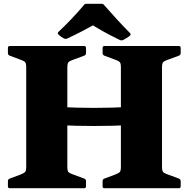

<svg xmlns="http://www.w3.org/2000/svg" viewBox="-20 -998 1000 1018"><path d="M119 0V-754H337V0ZM119 -445Q200 -436 292 -431Q384 -426 479 -426Q574 -426 666 -431Q758 -436 839 -445V-348Q758 -339 666 -334.5Q574 -330 479 -330Q384 -330 292 -334.5Q200 -339 119 -348ZM621 0V-754H839V0ZM534 0Q524 0 524 -10V-38Q524 -47 533 -51L592 -73Q612 -81 616.5 -88Q621 -95 621 -111V-201H839V-115Q839 -93 844.5 -86.5Q850 -80 864 -75L929 -51Q938 -47 938 -38V-10Q938 0 928 0ZM32 0Q22 0 22 -10V-38Q22 -47 31 -51L90 -73Q110 -81 114.5 -88Q119 -95 119 -111V-201H337V-115Q337 -93 342.5 -86.5Q348 -80 362 -75L427 -51Q436 -47 436 -38V-10Q436 0 426 0ZM524 -744Q524 -754 534 -754H928Q938 -754 938 -744V-716Q938 -707 929 -703L864 -679Q850 -674 844.5 -667.5Q839 -661 839 -639V-553H621V-643Q621 -659 616.5 -666.5Q612 -674 592 -681L533 -703Q524 -707 524 -716ZM22 -744Q22 -754 32 -754H426Q436 -754 436 -744V-716Q436 -707 427 -703L362 -679Q348 -674 342.5 -667.5Q337 -661 337 -639V-553H119V-643Q119 -659 114.5 -666.5Q110 -674 90 -681L31 -703Q22 -707 22 -716ZM290 -815Q283 -822 290 -829Q321 -858 355.5 -894Q390 -930 424 -970Q429 -978 440 -978H517Q528 -978 533 -970Q568 -930 603.5 -891.5Q639 -853 669 -823Q676 -816 669 -809Q661 -802 651.5 -796.5Q642 -791 633 -786Q624 -782 615 -786Q566 -810 529 -830.5Q492 -851 460 -872H489Q458 -855 420 -835Q382 -815 337 -794Q328 -790 319 -794Q312 -798 304.5 -803Q297 -808 290 -815Z"/></svg>

Font: Hahmlet Black
Style: Regular
Weight: 900
Version: Version 1.002